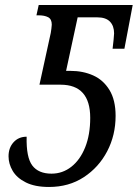

<svg xmlns="http://www.w3.org/2000/svg" viewBox="-20 -734 548 764"><path d="M175 10Q119 10 83 -8Q47 -26 30.5 -54Q14 -82 14 -112Q14 -146 34 -168Q54 -190 86 -190Q84 -108 108.5 -75.5Q133 -43 185 -43Q229 -43 264 -70.5Q299 -98 319 -148Q339 -198 339 -265Q339 -397 221 -397H137L182 -603Q183 -610 184.5 -620Q186 -630 186 -636Q186 -658 171.5 -665.5Q157 -673 134 -673H125L134 -714H508L475 -540H428Q430 -557 432 -575.5Q434 -594 434 -601Q434 -631 417.5 -648Q401 -665 367 -665H289L243 -452H260Q310 -452 350.5 -434Q391 -416 415.5 -376Q440 -336 440 -273Q440 -196 406.5 -132Q373 -68 313.5 -29Q254 10 175 10Z"/></svg>

Font: Noto Serif Condensed
Style: Italic
Weight: 400
Width: 3
Italic angle: -12°
Designer: Monotype Design Team
Foundry: Monotype Imaging Inc.
Version: Version 2.014; ttfautohint (v1.8.4.7-5d5b)